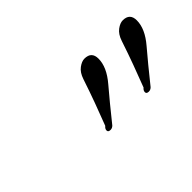

<svg xmlns="http://www.w3.org/2000/svg" viewBox="-29 -650 404 404"><g transform="rotate(-45 173.0 -448.5)"><path d="M258 -376Q251 -376 251 -381Q251 -386 256 -390Q266 -416 274.5 -439Q283 -462 293 -492Q298 -507 307.5 -514Q317 -521 325 -521Q346 -521 346 -500Q346 -475 322.5 -447.5Q299 -420 267 -380Q263 -376 258 -376ZM144 -376Q137 -376 137 -381Q137 -386 142 -390Q152 -416 160.5 -439Q169 -462 179 -492Q184 -507 193.5 -514Q203 -521 211 -521Q232 -521 232 -500Q232 -475 208.5 -447.5Q185 -420 153 -380Q149 -376 144 -376Z"/></g></svg>

Font: Mea Culpa
Style: Regular
Weight: 400
Designer: Robert E. Leuschke
Foundry: Robert E. Leuschke
Version: Version 1.010; ttfautohint (v1.8.3)